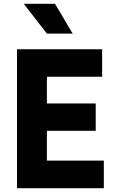

<svg xmlns="http://www.w3.org/2000/svg" viewBox="-20 -985 601 1005"><path d="M69 0V-727H514.5V-583.5H177L225.5 -620.5V-412L177 -443.5H481V-300.5H182L225.5 -331.5V-107L177 -144.5H523.5V0ZM225.5 -809 104.5 -965H268L360.5 -809Z"/></svg>

Font: Spline Sans
Style: Regular
Weight: 400
Designer: Eben Sorkin, Mirko Velimirovic
Foundry: Sorkin Type
Version: Version 1.001